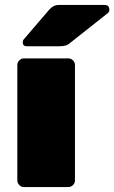

<svg xmlns="http://www.w3.org/2000/svg" viewBox="-20 -756 462 776"><path d="M256 0H77Q66 0 58 -8Q50 -16 50 -27V-493Q50 -504 58 -512Q66 -520 77 -520H256Q267 -520 275 -512Q283 -504 283 -493V-27Q283 -16 275 -8Q267 0 256 0ZM216 -736H403Q422 -736 422 -716Q422 -709 417 -704L259 -579Q248 -569 218 -569H88Q72 -569 72 -585Q72 -593 77 -598L179 -717Q196 -736 216 -736Z"/></svg>

Font: Rubik One
Style: Regular
Weight: 400
Designer: Hubert and Fischer with Elvire Volk Leonovitch
Foundry: Hubert and Fischer with Elvire Volk Leonovitch
Version: Version 1.001